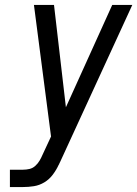

<svg xmlns="http://www.w3.org/2000/svg" viewBox="-20 -755 554 775"><path d="M20 0V-70H73Q86 -70 99 -73Q112 -76 122.5 -85.5Q133 -95 140 -107Q147 -119 152 -131L186 -204L117 -735H198L246 -322L433 -735H514L223 -102Q221 -99 220 -96Q219 -93 218 -91L217 -90Q208 -70 193.5 -50.5Q179 -31 159 -19Q139 -7 117 -3.5Q95 0 73 0Z"/></svg>

Font: Iosevka SS04 Oblique
Style: Regular
Weight: 400
Italic angle: -9°
Monospace: yes
Designer: Belleve Invis
Foundry: Belleve Invis
Version: Version 19.0.0; ttfautohint (v1.8.4)